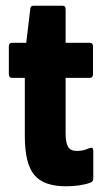

<svg xmlns="http://www.w3.org/2000/svg" viewBox="-20 -647 360 673"><path d="M211 6Q133 6 100 -34Q67 -74 67 -170V-374H23Q11 -374 11 -387V-485Q11 -497 23 -497H72L86 -615Q87 -627 97 -627H199Q210 -627 210 -615V-497H294Q306 -497 306 -485V-387Q306 -374 294 -374H210V-180Q210 -147 218.5 -132.5Q227 -118 249 -118Q261 -118 270.5 -120Q280 -122 294 -128Q307 -133 307 -118V-22Q307 -10 297 -7Q282 -1 259.5 2.5Q237 6 211 6Z"/></svg>

Font: Sofia Sans Extra Condensed Black
Style: Regular
Weight: 900
Designer: Botio Nikoltchev, Ani Petrova
Foundry: lettersoup
Version: Version 4.101